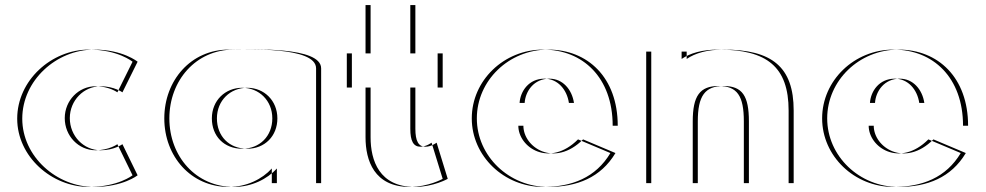

<svg xmlns="http://www.w3.org/2000/svg" viewBox="-20 -724 3898 759"><path d="M524 -31C524 -31 466 15 352 15C204 15 68 -105 68 -255C68 -406 203 -528 352 -528C466 -528 524 -480 524 -480L464 -359C464 -359 431 -383 378 -383C311 -383 256 -327 256 -257C256 -186 311 -130 378 -130C431 -130 464 -154 464 -154ZM504 -31 444 -154C444 -154 411 -130 358 -130C291 -130 236 -186 236 -257C236 -327 291 -383 358 -383C411 -383 444 -359 444 -359L504 -480C504 -480 446 -528 332 -528C183 -528 48 -406 48 -255C48 -105 184 15 332 15C446 15 504 -31 504 -31Z M837.5 -256C837.5 -327 890.5 -377 957.5 -377C1023.5 -377 1076.5 -327 1076.5 -256C1076.5 -186 1026.5 -136 957.5 -136C885.5 -136 837.5 -186 837.5 -256ZM1249.5 -454V0H1074.5V-58C1036.5 -16 974.5 15 904.5 15C754.5 15 649.5 -106 649.5 -256C649.5 -406 754.5 -528 904.5 -528C973.5 -528 1249 -541 1249.5 -454ZM817.5 -256C817.5 -186 865.5 -136 937.5 -136C1006.5 -136 1056.5 -186 1056.5 -256C1056.5 -327 1003.5 -377 937.5 -377C870.5 -377 817.5 -327 817.5 -256ZM1229.5 -454C1229 -541 953.5 -528 884.5 -528C734.5 -528 629.5 -406 629.5 -256C629.5 -106 734.5 15 884.5 15C954.5 15 1016.5 -16 1054.5 -58V0H1229.5Z M1445 -513V-704H1622V-513H1730V-378H1622V-215C1622 -167 1634 -144 1662 -144C1685 -144 1706 -160 1706 -160L1750 -17C1750 -17 1693 15 1620 15C1479 15 1445 -90 1445 -181V-378H1371V-513ZM1425 -513H1351V-378H1425V-181C1425 -90 1459 15 1600 15C1673 15 1730 -17 1730 -17L1686 -160C1686 -160 1665 -144 1642 -144C1614 -144 1602 -167 1602 -215V-378H1710V-513H1602V-704H1425Z M2054 -317C2057 -364 2091 -413 2152 -413C2204 -413 2241 -371 2249 -317ZM2285 -173 2413 -119C2355 -22 2261 15 2147 15C1992 15 1865 -107 1865 -256C1865 -406 1992 -528 2147 -528C2303 -528 2422 -418 2422 -227H2049C2049 -141 2172 -60 2285 -173ZM2034 -317H2229C2221 -371 2184 -413 2132 -413C2071 -413 2037 -364 2034 -317ZM2265 -173C2152 -60 2029 -141 2029 -227H2402C2402 -418 2283 -528 2127 -528C1972 -528 1845 -406 1845 -256C1845 -107 1972 15 2127 15C2241 15 2335 -22 2393 -119Z M2738.5 0H2554.5V-520H2694.5V-491C2728.5 -514 2775.5 -528 2840.5 -528C3032.5 -528 3117.5 -459 3117.5 -287V0H2940.5V-244C2940.5 -345 2914.5 -384 2840.5 -384C2766.5 -384 2738.5 -345 2738.5 -244ZM2718.5 0V-244C2718.5 -345 2746.5 -384 2820.5 -384C2894.5 -384 2920.5 -345 2920.5 -244V0H3097.5V-287C3097.5 -459 3012.5 -528 2820.5 -528C2755.5 -528 2708.5 -514 2674.5 -491V-520H2534.5V0Z M3439 -317C3442 -364 3476 -413 3537 -413C3589 -413 3626 -371 3634 -317ZM3670 -173 3798 -119C3740 -22 3646 15 3532 15C3377 15 3250 -107 3250 -256C3250 -406 3377 -528 3532 -528C3688 -528 3807 -418 3807 -227H3434C3434 -141 3557 -60 3670 -173ZM3419 -317H3614C3606 -371 3569 -413 3517 -413C3456 -413 3422 -364 3419 -317ZM3650 -173C3537 -60 3414 -141 3414 -227H3787C3787 -418 3668 -528 3512 -528C3357 -528 3230 -406 3230 -256C3230 -107 3357 15 3512 15C3626 15 3720 -22 3778 -119Z"/></svg>

Font: Hussar Plate
Style: Regular
Weight: 700
Foundry: Cannot Into Space Fonts
Version: Version 0.798247